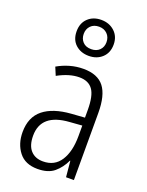

<svg xmlns="http://www.w3.org/2000/svg" viewBox="-152 -879 738 965"><g transform="rotate(20 217.5 -397.0)"><path d="M219 -542Q295 -542 329.5 -497.5Q364 -453 364 -359V0H322L314 -85H312Q293 -44 261 -17Q229 10 172 10Q106 10 72.5 -33Q39 -76 39 -139Q39 -219 90.5 -260.5Q142 -302 238 -309L309 -314V-355Q309 -431 286 -463Q263 -495 214 -495Q161 -495 99 -461L81 -504Q112 -522 147 -532Q182 -542 219 -542ZM244 -267Q95 -257 95 -140Q95 -88 119 -61.5Q143 -35 185 -35Q247 -35 278.5 -84Q310 -133 310 -216V-272ZM220 -612Q177 -612 149 -637.5Q121 -663 121 -708Q121 -752 148.5 -778Q176 -804 219 -804Q262 -804 290.5 -777.5Q319 -751 319 -708Q319 -664 291 -638Q263 -612 220 -612ZM220 -648Q248 -648 264.5 -664.5Q281 -681 281 -707Q281 -734 264 -751Q247 -768 220 -768Q192 -768 175.5 -751Q159 -734 159 -708Q159 -682 175 -665Q191 -648 220 -648Z"/></g></svg>

Font: Noto Sans Gujarati UI Condensed Light
Style: Regular
Weight: 300
Width: 3
Designer: Jelle Bosma - Monotype Design Team, Universal Thirst
Foundry: Monotype Imaging Inc.
Version: Version 2.106; ttfautohint (v1.8.4.7-5d5b)